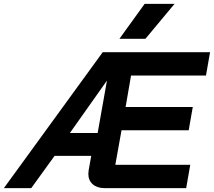

<svg xmlns="http://www.w3.org/2000/svg" viewBox="-74 -969 1102 989"><path d="M601 -580 573 -418H919L898 -298H552L520 -120H906L885 0H464Q426 0 403.5 -20Q381 -40 381 -74Q381 -80 383 -94L396 -166H207L87 0H-54L455 -700H1008L987 -580ZM477 -554 286 -284H429ZM671 -949H825L675 -769H541Z"/></svg>

Font: Bai Jamjuree
Style: Bold Italic
Weight: 700
Italic angle: -10°
Designer: Katatrad Aksorn Co.,Ltd.
Foundry: Cadson Demak Co.,Ltd.
Version: Version 1.000; ttfautohint (v1.6)